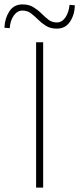

<svg xmlns="http://www.w3.org/2000/svg" viewBox="-64 -852 360 872"><path d="M100 0V-660H132V0ZM194 -722Q165 -722 145 -734.5Q125 -747 109 -763Q93 -779 76.5 -791.5Q60 -804 38 -804Q15 -804 -1 -782Q-17 -760 -20 -724L-44 -726Q-42 -769 -21.5 -800.5Q-1 -832 38 -832Q67 -832 87.5 -819.5Q108 -807 124 -791Q140 -775 156 -762.5Q172 -750 194 -750Q217 -750 232.5 -772Q248 -794 252 -830L276 -828Q275 -785 254 -753.5Q233 -722 194 -722Z"/></svg>

Font: Source Sans 3 Variable
Style: Regular
Weight: 200
Designer: Paul D. Hunt
Foundry: Adobe Systems Incorporated
Version: Version 3.026